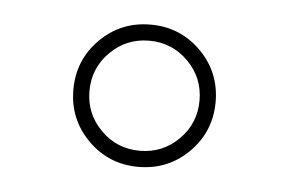

<svg xmlns="http://www.w3.org/2000/svg" viewBox="-31 -384 454 302"><g transform="rotate(5 196.5 -233.5)"><path d="M84 -233.4Q84 -280.3 116.7 -313Q149.4 -345.7 196.3 -345.7Q243.2 -345.7 275.9 -313Q308.6 -280.3 308.6 -233.4Q308.6 -186.5 275.9 -153.8Q243.2 -121.1 196.3 -121.1Q149.4 -121.1 116.7 -153.8Q84 -186.5 84 -233.4ZM109.4 -233.4Q109.4 -197.3 134.8 -171.9Q160.2 -146.5 196.3 -146.5Q232.4 -146.5 257.8 -171.9Q283.2 -197.3 283.2 -233.4Q283.2 -269.5 257.8 -294.9Q232.4 -320.3 196.3 -320.3Q160.2 -320.3 134.8 -294.9Q109.4 -269.5 109.4 -233.4Z"/></g></svg>

Font: Vazirmatn FD Thin
Style: Regular
Weight: 100
Designer: Saber Rastikerdar
Foundry: Saber Rastikerdar
Version: Version 33.003